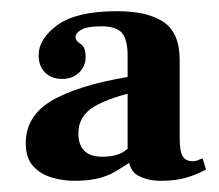

<svg xmlns="http://www.w3.org/2000/svg" viewBox="-20 -688 392 343"><path d="M267 -365Q243 -365 225.5 -375Q208 -385 208 -421V-588Q208 -617 198 -629Q188 -641 161 -641Q136 -641 125.5 -635Q115 -629 115 -622Q115 -615 124 -609.5Q133 -604 133 -586Q133 -570 121.5 -558.5Q110 -547 91 -547Q72 -547 60.5 -558.5Q49 -570 49 -589Q49 -619 83 -643.5Q117 -668 189 -668Q244 -668 272.5 -648.5Q301 -629 301 -581V-442Q301 -417 306.5 -408.5Q312 -400 324 -400Q330 -400 334 -402Q338 -404 342 -405L348 -385Q329 -375 310.5 -370Q292 -365 267 -365ZM114 -365Q92 -365 72 -371Q52 -377 39 -391.5Q26 -406 26 -432Q26 -485 81 -513Q136 -541 232 -554V-526Q178 -515 149 -498Q120 -481 120 -450Q120 -408 163 -408Q192 -408 207 -421.5Q222 -435 232 -443V-412Q212 -397 185 -381Q158 -365 114 -365Z"/></svg>

Font: Frank Ruhl Libre SemiBold
Style: Regular
Weight: 600
Designer: Yanek Iontef
Foundry: Fontef
Version: Version 6.003;gftools[0.9.30]